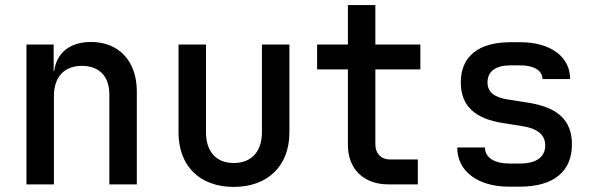

<svg xmlns="http://www.w3.org/2000/svg" viewBox="-20 -725 2340 755"><path d="M338 -560C255 -560 202 -517 193 -445H191V-550H84V0H192V-347C192 -424 234 -466 302 -466C369 -466 410 -426 410 -354V0H518V-366C518 -485 447 -560 338 -560Z M899 10C1032 10 1118 -72 1118 -204V-550H1010V-205C1010 -128 968 -84 899 -84C831 -84 790 -128 790 -205V-550H682V-204C682 -72 766 10 899 10Z M1623 0V-98H1512C1478 -98 1456 -122 1456 -157V-452H1633V-550H1456V-705H1348V-550H1227V-452H1348V-156C1348 -60 1410 0 1507 0Z M2024 9C2160 9 2229 -53 2229 -157C2229 -253 2173 -304 2052 -322L1976 -334C1924 -342 1897 -363 1897 -401C1897 -444 1929 -468 1987 -468H2025C2080 -468 2113 -448 2113 -414H2222C2222 -502 2145 -559 2026 -559H1988C1861 -559 1792 -503 1792 -401C1792 -310 1846 -258 1959 -241L2034 -229C2092 -220 2124 -196 2124 -153C2124 -109 2091 -82 2025 -82H1983C1926 -82 1887 -104 1887 -145H1778C1778 -50 1861 9 1981 9Z"/></svg>

Font: Tekne LDO SemiBold
Style: Regular
Weight: 600
Monospace: yes
Designer: Alessio Laiso, Mario Rullo, Paolo Rosset
Foundry: Alessio Laiso
Version: Version 1.000;hotconv 1.0.109;makeotfexe 2.5.65596